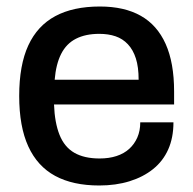

<svg xmlns="http://www.w3.org/2000/svg" viewBox="-20 -558 594 590"><path d="M285 12Q204 12 149.5 -17.5Q95 -47 67 -108Q39 -169 39 -263Q39 -358 67 -418.5Q95 -479 150 -508.5Q205 -538 287 -538Q362 -538 412.5 -509.5Q463 -481 489 -423Q515 -365 515 -277V-237H146Q148 -181 163 -143.5Q178 -106 208.5 -88.5Q239 -71 286 -71Q315 -71 338 -78.5Q361 -86 377 -100.5Q393 -115 402 -135.5Q411 -156 411 -182H513Q513 -135 497 -99Q481 -63 450.5 -38.5Q420 -14 378 -1Q336 12 285 12ZM148 -313H406Q406 -352 397.5 -378.5Q389 -405 373 -422Q357 -439 335 -446.5Q313 -454 285 -454Q243 -454 213.5 -439Q184 -424 168 -392.5Q152 -361 148 -313Z"/></svg>

Font: Archivo SemiBold Medium
Style: Regular
Weight: 500
Version: Version 2.001